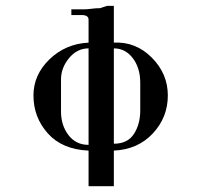

<svg xmlns="http://www.w3.org/2000/svg" viewBox="-20 -645 673 653"><path d="M367.2 -500Q441.4 -503.9 496.1 -449.2Q550.8 -394.5 550.8 -320.3Q550.8 -246.1 500 -191.4Q449.2 -136.7 367.2 -132.8V-11.7H281.2V-132.8Q191.4 -136.7 142.6 -191.4Q93.8 -246.1 93.8 -320.3Q93.8 -390.6 148.4 -443.4Q203.1 -496.1 281.2 -500V-578.1Q281.2 -593.8 257.8 -593.8H222.7V-613.3H265.6Q277.3 -613.3 291 -615.2Q304.7 -617.2 320.3 -617.2L343.8 -625H367.2ZM281.2 -152.3V-480.5Q242.2 -480.5 214.8 -447.3Q187.5 -414.1 187.5 -375V-265.6Q187.5 -218.8 212.9 -185.5Q238.3 -152.3 281.2 -152.3ZM457 -269.5V-363.3Q457 -414.1 431.6 -447.3Q406.2 -480.5 367.2 -480.5V-156.2Q414.1 -156.2 435.5 -189.5Q457 -222.7 457 -269.5Z"/></svg>

Font: 和音 by 宁静之雨，公众号njzyshare
Style: Regular
Weight: 400
Designer: Steve Matteson
Foundry: Ascender Corporation
Version: Version 6.00;June 8, 2018;FontCreator 11.0.0.2388 32-bit